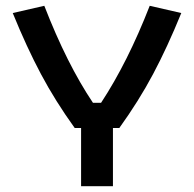

<svg xmlns="http://www.w3.org/2000/svg" viewBox="-20 -643 670 663"><path d="M260 -201H238Q171 -294 121.5 -387Q72 -480 24 -598L133 -623Q211 -422 301 -288H329Q421 -428 497 -623L606 -598Q558 -480 508.5 -387Q459 -294 392 -201H370V0H260Z"/></svg>

Font: Athiti SemiBold
Style: Regular
Weight: 600
Designer: CadsonDemak Team
Foundry: CadsonDemak
Version: Version 1.033